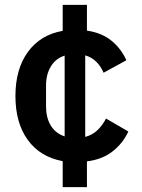

<svg xmlns="http://www.w3.org/2000/svg" viewBox="-20 -650 581 784"><path d="M335 114H236V8Q144 -9 93.5 -78.5Q43 -148 43 -258Q43 -368 94 -438Q145 -508 236 -524V-630H335V-525Q396 -516 435.5 -483.5Q475 -451 496 -404L403 -353Q392 -379 373.5 -397.5Q355 -416 328 -424V-91Q358 -99 378.5 -119Q399 -139 413 -166L504 -113Q482 -65 440 -32Q398 1 335 9ZM168 -215Q168 -170 187 -138Q206 -106 244 -93V-423Q207 -411 187.5 -378.5Q168 -346 168 -301Z"/></svg>

Font: IBM Plex Sans SemiBold
Style: Regular
Weight: 600
Designer: Mike Abbink, Paul van der Laan, Pieter van Rosmalen
Foundry: Bold Monday
Version: Version 3.201